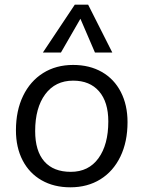

<svg xmlns="http://www.w3.org/2000/svg" viewBox="-20 -792 612 819"><path d="M48 -236Q48 -320 78.5 -383Q109 -446 164 -480.5Q219 -515 292 -515Q362 -515 414.5 -485Q467 -455 495.5 -399.5Q524 -344 524 -271Q524 -187 493.5 -124Q463 -61 408 -27Q353 7 280 7Q210 7 157.5 -23Q105 -53 76.5 -108Q48 -163 48 -236ZM442 -274Q442 -357 402.5 -402.5Q363 -448 292 -448Q216 -448 173 -390Q130 -332 130 -233Q130 -148 169 -103.5Q208 -59 282 -59Q358 -59 400 -117Q442 -175 442 -274ZM163 -568 299 -772H356L459 -568H385L323 -712L240 -568Z"/></svg>

Font: Muli
Style: Italic
Weight: 400
Italic angle: -4.541°
Designer: Vernon Adams
Foundry: Vernon Adams
Version: Version 2.001